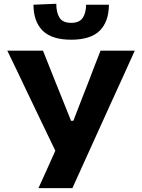

<svg xmlns="http://www.w3.org/2000/svg" viewBox="-20 -976 739 996"><path d="M179.5 0Q200.5 -46 222 -93.8Q243.5 -141.5 267 -194L116 -508.5Q91.5 -559.5 69.5 -606.5Q47 -653 18 -713H203Q223.5 -661.5 238.5 -624Q253.5 -586.5 267 -552.5Q280.5 -518.5 297 -478L348.5 -349.5H360.5L409.5 -476Q426 -518 439.5 -552.5Q452.5 -587 467 -624.8Q481.5 -662.5 501.5 -713H679Q649.5 -647.5 618 -578Q586 -508.5 559.5 -450L457.5 -225Q434 -173 406.8 -113.2Q379.5 -53.5 355.5 0ZM349 -770Q248.5 -770 201.2 -817Q154 -864 153.5 -951.5L272 -956.5Q272 -911 288.8 -884.2Q305.5 -857.5 349 -857.5Q392.5 -857.5 409.5 -883.8Q426.5 -910 426.5 -951.5H545Q544.5 -864 497.5 -817Q450.5 -770 349 -770Z"/></svg>

Font: Heraclito
Style: Bold
Weight: 700
Designer: Kostas Bartsokas (font) & Cristiano Sobral (main changes)
Foundry: Kostas Bartsokas (font) & Cristiano Sobral (main changes)
Version: Version 1.00;July 8, 2020;FontCreator 13.0.0.2655 64-bit